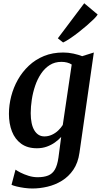

<svg xmlns="http://www.w3.org/2000/svg" viewBox="-20 -878 605 1150"><path d="M456 36.5Q447.5 97.5 419.2 138.8Q391 180 350.5 204.8Q310 229.5 264.2 240.2Q218.5 251 174 251Q150.5 251 125.5 247.5Q100.5 244 80 239Q59.5 234 49 229L73 138Q82 145 103 155.8Q124 166.5 151 175Q178 183.5 205.5 183.5Q243 183.5 268.5 173.2Q294 163 308.8 137.5Q323.5 112 330 66.5L346.5 -58Q331 -40.5 309.2 -25Q287.5 -9.5 260.5 0.2Q233.5 10 201 10Q144 10 106.8 -17.2Q69.5 -44.5 51.5 -91Q33.5 -137.5 33.5 -196Q33.5 -248.5 47 -301Q60.5 -353.5 87 -400.5Q113.5 -447.5 152.8 -484.5Q192 -521.5 243.5 -542.5Q295 -563.5 359 -563.5Q389.5 -563.5 420.2 -556.8Q451 -550 472 -541.5L542 -563.5ZM409.5 -491.5Q397.5 -499.5 381.5 -503.5Q365.5 -507.5 348 -507.5Q308 -507.5 277.8 -488.2Q247.5 -469 225.8 -436.5Q204 -404 190.5 -364Q177 -324 170.5 -281.5Q164 -239 164 -200Q164 -167 169.5 -141Q175 -115 185.8 -97.2Q196.5 -79.5 211.5 -70.2Q226.5 -61 246 -61Q269.5 -61 290.8 -70.8Q312 -80.5 328.5 -96.2Q345 -112 356 -129.5ZM326.5 -648.5 484.5 -858.5 565 -791Q559 -780.5 541.5 -763.2Q524 -746 500 -725.2Q476 -704.5 450 -684.2Q424 -664 399.8 -647.8Q375.5 -631.5 358 -623.5Z"/></svg>

Font: Merriweather 28pt SemiBold
Style: Italic
Weight: 600
Italic angle: -7.8°
Version: Version 2.101